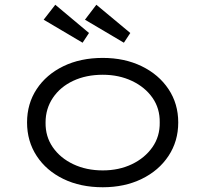

<svg xmlns="http://www.w3.org/2000/svg" viewBox="-20 -779 865 809"><path d="M413 10Q319 10 247 -25Q175 -60 134.5 -122Q94 -184 94 -263Q94 -342 134.5 -403.5Q175 -465 247 -500Q319 -535 413 -535Q505 -535 577 -500Q649 -465 690 -403.5Q731 -342 731 -263Q731 -184 690 -122Q649 -60 577 -25Q505 10 413 10ZM413 -61Q481 -61 535.5 -87Q590 -113 622 -158.5Q654 -204 653 -263Q654 -322 622.5 -367Q591 -412 536 -438Q481 -464 413 -464Q343 -464 288.5 -438.5Q234 -413 203 -367Q172 -321 172 -263Q171 -204 202.5 -158.5Q234 -113 289 -87Q344 -61 413 -61ZM502 -599 338 -696 386 -759 529 -640ZM328 -599 164 -696 213 -759 355 -640Z"/></svg>

Font: Lexend Mega Light
Style: Regular
Weight: 300
Version: Version 1.007